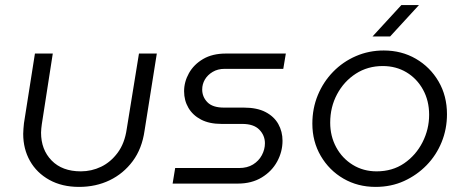

<svg xmlns="http://www.w3.org/2000/svg" viewBox="-20 -720 1824 753"><path d="M595 -510 547 -208Q537 -137 500.5 -88Q464 -39 410 -13Q356 13 290 13Q223 13 173.5 -14.5Q124 -42 97.5 -89Q71 -136 71 -195Q71 -204 72 -215.5Q73 -227 74 -237L117 -510H187L144 -233Q143 -225 142 -216.5Q141 -208 141 -200Q141 -133 182.5 -90.5Q224 -48 297 -48Q339 -48 376.5 -66Q414 -84 441.5 -121Q469 -158 477 -214L525 -510Z M657 0 667 -61H917Q950 -61 972.5 -75Q995 -89 1007 -111.5Q1019 -134 1019 -158Q1019 -189 997 -211.5Q975 -234 930 -234H849Q801 -234 768.5 -251Q736 -268 719 -297Q702 -326 702 -362Q702 -399 721 -433Q740 -467 776.5 -488.5Q813 -510 866 -510H1101L1091 -450H861Q834 -450 814 -438Q794 -426 783.5 -408Q773 -390 773 -369Q773 -340 793.5 -319Q814 -298 858 -298H936Q988 -298 1021.5 -280.5Q1055 -263 1071.5 -233.5Q1088 -204 1088 -168Q1088 -125 1067 -86.5Q1046 -48 1006.5 -24Q967 0 913 0Z M1453 13Q1383 13 1327 -19.5Q1271 -52 1238 -108.5Q1205 -165 1205 -235Q1205 -295 1226.5 -347Q1248 -399 1286.5 -438.5Q1325 -478 1376 -500Q1427 -522 1485 -522Q1555 -522 1611 -489.5Q1667 -457 1700 -400.5Q1733 -344 1733 -272Q1733 -214 1712 -162.5Q1691 -111 1653 -72Q1615 -33 1564.5 -10Q1514 13 1453 13ZM1457 -48Q1519 -48 1565 -79.5Q1611 -111 1637 -162Q1663 -213 1663 -270Q1663 -325 1639 -368.5Q1615 -412 1574 -436.5Q1533 -461 1481 -461Q1422 -461 1375.5 -431Q1329 -401 1302 -350.5Q1275 -300 1275 -239Q1275 -186 1298.5 -142.5Q1322 -99 1363.5 -73.5Q1405 -48 1457 -48ZM1441 -577 1554 -700H1623L1510 -577Z"/></svg>

Font: MuseoModerno Light
Style: Italic
Weight: 300
Italic angle: -9°
Designer: Pablo Cosgaya, Héctor Gatti, Marcela Romero, and the Authors of The MuseoModerno Project.
Foundry: Omnibus-Type Team
Version: Version 1.003